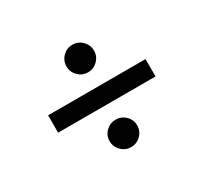

<svg xmlns="http://www.w3.org/2000/svg" viewBox="-102 -704 779 734"><g transform="rotate(-30 287.5 -337.0)"><path d="M72.5 -299.2V-375.8H502.5V-299.2ZM287.5 -111.7Q262.5 -111.7 244.6 -129.6Q226.7 -147.5 226.7 -172.5Q226.7 -197.5 244.6 -215Q262.5 -232.5 287.5 -232.5Q312.5 -232.5 330.4 -215Q348.3 -197.5 348.3 -172.5Q348.3 -147.5 330.4 -129.6Q312.5 -111.7 287.5 -111.7ZM287.5 -441.7Q262.5 -441.7 244.6 -459.6Q226.7 -477.5 226.7 -502.5Q226.7 -527.5 244.6 -545.4Q262.5 -563.3 287.5 -563.3Q312.5 -563.3 330.4 -545.4Q348.3 -527.5 348.3 -502.5Q348.3 -477.5 330.4 -459.6Q312.5 -441.7 287.5 -441.7Z"/></g></svg>

Font: Funnel Display
Style: Regular
Weight: 400
Designer: NORD ID, Kristian Moeller
Foundry: Dicotype
Version: Version 1.000